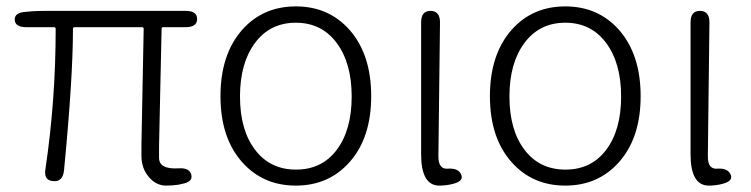

<svg xmlns="http://www.w3.org/2000/svg" viewBox="-20 -567 2348 600"><path d="M539 10Q519 13 499 13Q468 13 445 -14Q422 -41 422 -80Q422 -98 422 -116L429 -477Q429 -482 424 -482H213Q208 -482 208 -477Q208 -323 180 -34Q176 2 146 -1Q116 -3 122 -39Q154 -254 154 -477Q154 -482 149 -482H63Q27 -482 26 -505Q25 -528 61 -530L83 -532Q102 -533 121 -533H560Q596 -533 596 -508Q596 -482 560 -482H490Q485 -482 485 -477L477 -110Q477 -92 477 -74Q477 -37 539 -41Q573 -43 578 -20Q583 2 547 8Z M737 -60Q669 -136 669 -266.5Q669 -397 737 -474Q802 -547 904.5 -547Q1007 -547 1072 -474Q1140 -397 1140 -266.5Q1140 -136 1072 -60Q1007 13 904.5 13Q802 13 737 -60ZM777 -99Q824 -37 905 -37Q986 -37 1032.5 -99Q1079 -161 1079 -265.5Q1079 -370 1032 -433Q985 -496 904.5 -496Q824 -496 777 -433Q730 -370 730 -265.5Q730 -161 777 -99Z M1394 8Q1374 13 1353 13Q1296 13 1296 -85V-497Q1296 -533 1325 -533Q1355 -533 1355 -497L1350 -78Q1350 -37 1380 -40Q1412 -42 1421 -22Q1431 -1 1394 8Z M1579 -60Q1511 -136 1511 -266.5Q1511 -397 1579 -474Q1644 -547 1746.5 -547Q1849 -547 1914 -474Q1982 -397 1982 -266.5Q1982 -136 1914 -60Q1849 13 1746.5 13Q1644 13 1579 -60ZM1619 -99Q1666 -37 1747 -37Q1828 -37 1874.5 -99Q1921 -161 1921 -265.5Q1921 -370 1874 -433Q1827 -496 1746.5 -496Q1666 -496 1619 -433Q1572 -370 1572 -265.5Q1572 -161 1619 -99Z M2236 8Q2216 13 2195 13Q2138 13 2138 -85V-497Q2138 -533 2167 -533Q2197 -533 2197 -497L2192 -78Q2192 -37 2222 -40Q2254 -42 2263 -22Q2273 -1 2236 8Z"/></svg>

Font: Resource Han Rounded KR Light
Style: Regular
Weight: 300
Designer: Cyano Hao (round all glyphs); Ryoko NISHIZUKA 西塚涼子 (kana, bopomofo & ideographs); Paul D. Hunt (Latin, Greek & Cyrillic)
Foundry: Cyano Hao
Version: 0.990